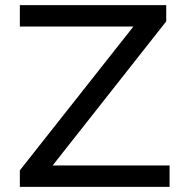

<svg xmlns="http://www.w3.org/2000/svg" viewBox="-20 -725 720 745"><path d="M57 0V-64L530 -663L541 -622H57V-705H625V-642L152 -42L141 -83H638V0Z"/></svg>

Font: Nunito Sans 7pt SemiExpanded
Style: Regular
Weight: 400
Width: 6
Designer: Vernon Adams
Foundry: Vernon Adams
Version: Version 3.101;gftools[0.9.27]